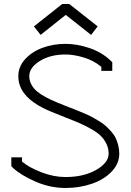

<svg xmlns="http://www.w3.org/2000/svg" viewBox="-20 -913 647 951"><path d="M305.2 -838.9 181.2 -740.2 147.9 -782.2 288.1 -893.1H323.2L463.9 -782.2L431.2 -740.2L306.2 -838.9ZM481.9 -582Q445.3 -612.8 395.8 -627.9Q346.2 -643.1 304.2 -643.1Q228.5 -643.1 176.8 -610.6Q125 -578.1 125 -536.1Q125 -513.7 135.7 -493.9Q146.5 -474.1 164.3 -459.5Q182.1 -444.8 208.5 -430.9Q234.9 -417 262 -405.8Q289.1 -394.5 322.8 -381.3Q323.7 -381.3 324.2 -381.1Q324.7 -380.9 325.7 -380.6Q326.7 -380.4 327.1 -379.9Q351.1 -370.6 363.3 -365.7Q375.5 -360.8 399.4 -350.6Q423.3 -340.3 437 -332.8Q450.7 -325.2 471.2 -312.7Q491.7 -300.3 503.9 -289.1Q516.1 -277.8 530.5 -262Q544.9 -246.1 552.5 -230.2Q560.1 -214.4 565.4 -194.1Q570.8 -173.8 570.8 -151.9Q570.8 -102.5 533 -63Q495.1 -23.4 434.6 -2.7Q374 18.1 304.2 18.1Q228 18.1 155 -13.9Q82 -45.9 43.9 -82L36.1 -89.8V-133.8H88.9V-112.8Q124.5 -83 185.3 -59.6Q246.1 -36.1 304.2 -36.1Q394.5 -36.1 456.3 -71.5Q518.1 -106.9 518.1 -151.9Q518.1 -178.2 507.1 -200.7Q496.1 -223.1 479.5 -239.7Q462.9 -256.3 433.1 -273.2Q403.3 -290 376.2 -302Q349.1 -314 307.1 -330.1Q222.2 -363.3 193.4 -377.9Q91.3 -430.2 74.2 -503.4Q70.8 -519.5 70.8 -536.1Q70.8 -582.5 104.2 -619.6Q137.7 -656.7 190.7 -676.3Q243.7 -695.8 304.2 -695.8Q362.3 -695.8 423.8 -674.8Q485.4 -653.8 527.8 -612.8L536.1 -605V-562H481.9Z"/></svg>

Font: Rawengulk
Style: Demibold
Weight: 600
Version: Version 0.92